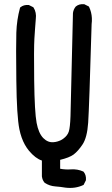

<svg xmlns="http://www.w3.org/2000/svg" viewBox="-20 -776 540 924"><path d="M294.9 127Q283.2 125 271 123.5Q258.8 122.1 246.1 121.1Q218.8 119.1 196.3 104.5L195.3 104L194.8 103.5Q193.4 101.6 191.9 99.6Q190.4 97.7 189.2 95.7Q188 93.8 187 91.6Q186 89.4 185.1 87.2Q184.1 85 183.6 82.5Q183.1 80.1 182.6 77.9Q182.1 75.7 181.6 72.8V72.3V-3.4Q150.9 -13.2 119.6 -50.3Q108.4 -64 99.6 -79.8Q90.8 -95.7 84.2 -114.3Q77.6 -132.8 73.2 -154.3Q66.9 -186 63.2 -244.1Q59.6 -302.2 58.6 -387.7Q56.6 -557.6 58.6 -618.7Q59.6 -649.9 64 -679.4Q68.4 -709 76.2 -737.8L76.7 -739.7L78.1 -740.7Q93.8 -753.9 117.7 -752H118.7L119.6 -751.5L139.2 -741.7L140.6 -740.7L141.6 -739.3Q148.9 -728 151.6 -714.1Q154.3 -700.2 152.3 -685.1Q150.4 -661.1 148.7 -637.7Q147 -614.3 145.5 -589.8Q142.6 -542 144.5 -388.7Q146.5 -235.8 156.2 -184.6Q165.5 -134.8 188.5 -111.3Q210.9 -88.9 238.3 -91.8Q243.2 -92.3 247.6 -93Q252 -93.8 256.1 -95Q260.3 -96.2 264.2 -97.7Q268.1 -99.1 271.7 -100.8Q275.4 -102.5 278.8 -104.7Q282.2 -106.9 285.6 -109.4Q304.7 -123.5 311 -142.6Q317.4 -162.1 319.3 -217.8Q321.3 -274.4 331.1 -712.9V-713.4Q333.5 -731 344.2 -744.1L344.7 -744.6Q360.4 -757.8 384.3 -755.9H385.3L386.2 -755.4L405.8 -745.6L407.7 -744.6L408.2 -743.2L408.7 -742.7Q414.6 -730.5 418 -717Q421.4 -703.6 422.1 -689.2Q422.9 -674.8 420.9 -659.7Q409.2 -254.4 404.3 -185.1Q399.4 -114.3 377.4 -81.1Q356 -48.8 334 -32.2Q313 -17.1 269.5 -6.8V36.1Q282.7 38.6 295.7 39.3Q308.6 40 321.8 39.1Q353.5 37.1 380.4 49.3L381.3 49.8L382.3 50.8Q395.5 66.4 393.6 90.3V91.3L393.1 92.3L383.3 111.8L382.3 113.8L380.4 114.7Q341.8 132.8 294.9 127Z"/></svg>

Font: NaikaiFont
Style: SemiBold
Weight: 600
Version: Version 1.89